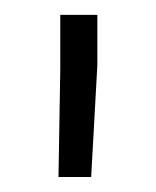

<svg xmlns="http://www.w3.org/2000/svg" viewBox="-20 -770 210 258"><path d="M110.8 -750V-682.1L102.5 -532.2H58.6L61 -677.2V-750Z"/></svg>

Font: Vazirmatn UI ExtraLight
Style: Regular
Weight: 200
Designer: Saber Rastikerdar
Foundry: Saber Rastikerdar
Version: Version 33.003